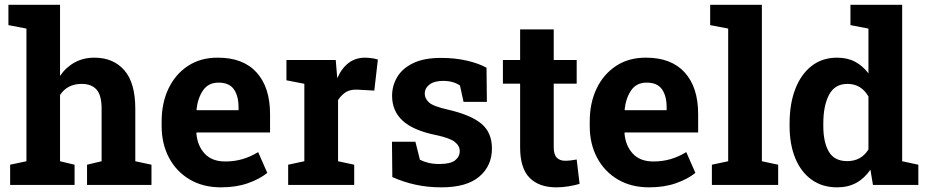

<svg xmlns="http://www.w3.org/2000/svg" viewBox="-20 -782 3918 812"><path d="M22.9 0V-85.4L91.8 -100.1V-661.1L15.6 -675.8V-761.7H233.9V-460.9Q258.8 -497.6 295.7 -517.8Q332.5 -538.1 379.4 -538.1Q459 -538.1 505.6 -485.1Q552.2 -432.1 552.2 -321.3V-100.1L620.6 -85.4V0H348.1V-85.4L409.7 -100.1V-322.3Q409.7 -379.4 388.2 -403.3Q366.7 -427.2 325.2 -427.2Q265.1 -427.2 233.9 -380.4V-100.1L295.4 -85.4V0Z M914.6 10.3Q838.4 10.3 782 -23.2Q725.6 -56.6 694.6 -115.2Q663.6 -173.8 663.6 -249V-268.6Q663.6 -347.2 692.9 -408Q722.2 -468.8 775.6 -503.7Q829.1 -538.6 901.9 -538.1Q1008.8 -538.1 1065.4 -475.3Q1122.1 -412.6 1122.1 -299.3V-221.7H811.5L810.5 -218.8Q814.5 -166.5 845.2 -132.8Q876 -99.1 932.6 -99.1Q971.7 -99.1 1005.6 -109.1Q1039.6 -119.1 1071.8 -138.7L1110.4 -50.8Q1077.6 -24.4 1028.1 -7.1Q978.5 10.3 914.6 10.3ZM812.5 -315.9H988.8V-328.6Q988.8 -376.5 969 -404.5Q949.2 -432.6 904.3 -432.6Q861.3 -432.6 838.9 -400.1Q816.4 -367.7 811 -318.4Z M1198.7 0V-85.4L1267.1 -100.1V-427.7L1191.4 -442.4V-528.3H1399.9L1405.3 -462.9L1406.2 -451.2Q1445.3 -538.1 1523.4 -538.1Q1536.1 -538.1 1551 -536.1Q1565.9 -534.2 1578.1 -530.3L1563 -398.9L1492.2 -402.8Q1461.9 -404.3 1443.1 -392.6Q1424.3 -380.9 1409.7 -358.9V-100.1L1478 -85.4V0Z M1847.2 10.3Q1788.1 10.3 1737.1 -1Q1686 -12.2 1639.2 -33.2L1637.7 -182.6H1736.8L1755.9 -106.4Q1772.5 -98.1 1792.2 -93.3Q1812 -88.4 1837.4 -88.4Q1885.3 -88.4 1904.8 -104Q1924.3 -119.6 1924.3 -143.1Q1924.3 -165 1903.3 -181.9Q1882.3 -198.7 1820.8 -211.4Q1726.6 -231 1682.4 -272Q1638.2 -313 1638.2 -377Q1638.2 -420.4 1660.4 -457Q1682.6 -493.7 1728.3 -515.4Q1773.9 -537.1 1845.2 -537.1Q1904.8 -537.1 1954.3 -525.6Q2003.9 -514.2 2037.6 -495.6L2039.1 -351.1H1940.4L1925.3 -420.4Q1897 -439.9 1854 -439.9Q1816.9 -439.9 1796.6 -424.6Q1776.4 -409.2 1776.4 -385.7Q1776.4 -365.2 1794.2 -348.9Q1812 -332.5 1872.6 -318.8Q1970.7 -296.4 2015.6 -259Q2060.5 -221.7 2060.5 -154.3Q2060.5 -80.6 2007.1 -35.2Q1953.6 10.3 1847.2 10.3Z M2333 10.3Q2259.3 10.3 2219.5 -30.3Q2179.7 -70.8 2179.7 -158.7V-428.2H2106.9V-528.3H2179.7V-657.7H2321.8V-528.3H2418.9V-428.2H2321.8V-159.2Q2321.8 -128.4 2334.7 -115.2Q2347.7 -102.1 2370.1 -102.1Q2381.8 -102.1 2395.5 -103.8Q2409.2 -105.5 2418.9 -107.4L2431.2 -4.4Q2409.7 2 2383.8 6.1Q2357.9 10.3 2333 10.3Z M2725.1 10.3Q2648.9 10.3 2592.5 -23.2Q2536.1 -56.6 2505.1 -115.2Q2474.1 -173.8 2474.1 -249V-268.6Q2474.1 -347.2 2503.4 -408Q2532.7 -468.8 2586.2 -503.7Q2639.6 -538.6 2712.4 -538.1Q2819.3 -538.1 2876 -475.3Q2932.6 -412.6 2932.6 -299.3V-221.7H2622.1L2621.1 -218.8Q2625 -166.5 2655.8 -132.8Q2686.5 -99.1 2743.2 -99.1Q2782.2 -99.1 2816.2 -109.1Q2850.1 -119.1 2882.3 -138.7L2920.9 -50.8Q2888.2 -24.4 2838.6 -7.1Q2789.1 10.3 2725.1 10.3ZM2623 -315.9H2799.3V-328.6Q2799.3 -376.5 2779.5 -404.5Q2759.8 -432.6 2714.8 -432.6Q2671.9 -432.6 2649.4 -400.1Q2627 -367.7 2621.6 -318.4Z M2990.7 0V-85.4L3059.6 -100.1V-661.1L2983.4 -675.8V-761.7H3202.1V-100.1L3271 -85.4V0Z M3520.5 10.3Q3457.5 10.3 3412.4 -22.2Q3367.2 -54.7 3343.3 -113Q3319.3 -171.4 3319.3 -249.5V-259.8Q3319.3 -343.3 3343.5 -405.8Q3367.7 -468.3 3412.6 -503.2Q3457.5 -538.1 3520 -538.1Q3564 -538.1 3596.4 -520.8Q3628.9 -503.4 3652.8 -471.7V-661.1L3576.7 -675.8V-761.7H3795.4V-100.1L3863.8 -85.4V0H3671.9L3661.1 -64.5Q3636.2 -27.8 3601.6 -8.8Q3566.9 10.3 3520.5 10.3ZM3563 -100.6Q3622.1 -100.6 3652.8 -149.9V-374Q3622.1 -427.2 3564 -427.2Q3510.3 -427.2 3486.1 -380.9Q3461.9 -334.5 3461.9 -259.8V-249.5Q3461.9 -180.2 3485.4 -140.4Q3508.8 -100.6 3563 -100.6Z"/></svg>

Font: Roboto Slab
Style: Bold
Weight: 700
Designer: Google
Version: Version 2.000; ttfautohint (v1.8.1.43-b0c9)